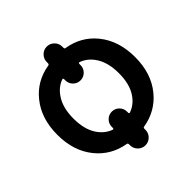

<svg xmlns="http://www.w3.org/2000/svg" viewBox="-240 -1027 1278 1278"><g transform="rotate(-45 399.0 -388.0)"><path d="M319.3 -150.4Q322.3 -149.4 325.2 -151.4Q328.1 -153.3 328.1 -157.2V-168Q328.1 -198.2 349.1 -219.2Q370.1 -240.2 399.9 -240.2Q429.7 -240.2 450.7 -219.2Q471.7 -198.2 471.7 -168V-157.2Q471.7 -153.3 474.6 -151.4Q477.5 -149.4 480.5 -150.4Q539.1 -170.9 575.2 -227.5Q614.3 -289.1 614.3 -387.2Q614.3 -485.4 575.2 -546.9Q539.1 -604.5 480.5 -625Q477.5 -626 474.6 -624Q471.7 -622.1 471.7 -618.2V-605.5Q471.7 -576.2 450.7 -555.2Q429.7 -534.2 399.9 -534.2Q370.1 -534.2 349.1 -555.2Q328.1 -576.2 328.1 -605.5V-618.2Q328.1 -622.1 325.2 -624Q322.3 -626 318.4 -625Q261.7 -604.5 225.6 -546.9Q186.5 -485.4 186.5 -387.2Q186.5 -289.1 225.6 -227.5Q261.7 -170.9 319.3 -150.4ZM472.7 -767.6Q472.7 -757.8 482.4 -756.8Q608.4 -736.3 685.5 -640.6Q766.6 -540 766.6 -387.2Q766.6 -234.4 685.5 -134.8Q608.4 -39.1 482.4 -17.6Q472.7 -16.6 472.7 -6.8V3.9Q472.7 34.2 451.2 55.7Q429.7 77.1 399.9 77.1Q370.1 77.1 348.6 55.7Q327.1 34.2 327.1 3.9V-6.8Q327.1 -10.7 324.2 -14.2Q321.3 -17.6 317.4 -17.6Q192.4 -39.1 115.2 -134.8Q34.2 -234.4 34.2 -387.2Q34.2 -540 115.2 -639.6Q192.4 -735.4 317.4 -755.9Q327.1 -757.8 327.1 -767.6V-779.3Q327.1 -809.6 348.6 -831.1Q370.1 -852.5 399.9 -852.5Q429.7 -852.5 451.2 -831.1Q472.7 -809.6 472.7 -779.3Z"/></g></svg>

Font: Gen Jyuu GothicX Bold
Style: Bold
Weight: 700
Designer: Ryoko NISHIZUKA (kana &amp; ideographs); Paul D. Hunt (Latin, Greek &amp; Cyrillic); Wenlong ZHANG (bopomofo); Sandoll C
Version: Version 1.058.20140828